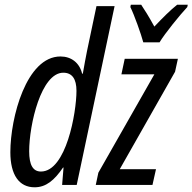

<svg xmlns="http://www.w3.org/2000/svg" viewBox="-20 -786 818 816"><path d="M589 -606H658C680 -643 745 -723 776 -756L778 -766H733C704 -743 672 -711 636 -673C613 -715 593 -747 580 -766H536L534 -756C551 -722 580 -640 589 -606ZM127 10C176 10 211 -20 248 -74H250L244 0H306L467 -760H390L350 -570C344 -541 338 -507 332 -473H329C318 -519 283 -546 237 -546C92 -546 24 -286 24 -139C24 -43 61 10 127 10ZM387 0H628L643 -67H489L724 -481L736 -536H510L496 -470H636L398 -52ZM154 -57C120 -57 104 -85 104 -143C104 -257 155 -477 249 -477C287 -477 305 -450 305 -400C305 -307 261 -57 154 -57Z"/></svg>

Font: Noto Sans ExtraCondensed
Style: Italic
Weight: 400
Width: 2
Italic angle: -12°
Designer: Monotype Design Team
Foundry: Monotype Imaging Inc.
Version: Version 2.013